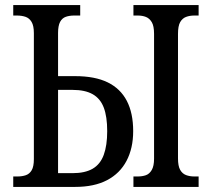

<svg xmlns="http://www.w3.org/2000/svg" viewBox="-20 -734 832 754"><path d="M32 0V-41H49Q67 -41 81.5 -46Q96 -51 104.5 -65.5Q113 -80 113 -109V-604Q113 -633 104 -648Q95 -663 80 -668Q65 -673 46 -673H32V-714H295V-673H271Q253 -673 238.5 -668Q224 -663 216 -648Q208 -633 208 -604V-435H275Q353 -435 403 -410.5Q453 -386 478 -338Q503 -290 503 -219Q503 -152 477 -102.5Q451 -53 400.5 -26.5Q350 0 275 0ZM208 -54H265Q314 -54 344 -71.5Q374 -89 387.5 -126Q401 -163 401 -219Q401 -276 387.5 -311.5Q374 -347 344 -364Q314 -381 265 -381H208ZM504 0V-41H521Q539 -41 553 -46Q567 -51 576 -66.5Q585 -82 585 -111V-601Q585 -632 576 -647Q567 -662 553 -667.5Q539 -673 521 -673H504V-714H760V-673H743Q725 -673 710.5 -667.5Q696 -662 687.5 -647Q679 -632 679 -601V-112Q679 -82 687.5 -67Q696 -52 710.5 -46.5Q725 -41 743 -41H760V0Z"/></svg>

Font: Noto Serif Condensed
Style: Regular
Weight: 400
Width: 3
Designer: Monotype Design Team
Foundry: Monotype Imaging Inc.
Version: Version 2.015